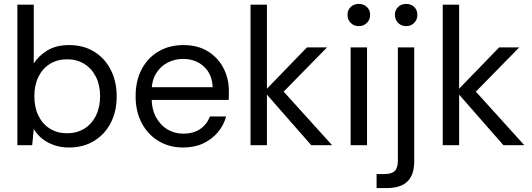

<svg xmlns="http://www.w3.org/2000/svg" viewBox="-20 -744 2724 984"><path d="M334 12Q292 12 257.5 0Q223 -12 196.5 -33Q170 -54 153 -83L145 0H69V-720H153V-419Q177 -457 222 -485Q267 -513 334 -513Q408 -513 463 -479Q518 -445 548 -385.5Q578 -326 578 -250Q578 -174 548 -115Q518 -56 462.5 -22Q407 12 334 12ZM324 -61Q374 -61 412 -84.5Q450 -108 471.5 -151Q493 -194 493 -251Q493 -308 471.5 -350.5Q450 -393 412 -416.5Q374 -440 324 -440Q274 -440 236 -416.5Q198 -393 177 -350.5Q156 -308 156 -251Q156 -194 177 -151Q198 -108 236 -84.5Q274 -61 324 -61Z M918 12Q848 12 793 -21Q738 -54 706.5 -113Q675 -172 675 -251Q675 -330 706 -389Q737 -448 792.5 -480.5Q848 -513 920 -513Q994 -513 1046 -480.5Q1098 -448 1125.5 -394.5Q1153 -341 1153 -278Q1153 -268 1153 -257Q1153 -246 1152 -232H738V-297H1070Q1067 -365 1024.5 -403.5Q982 -442 918 -442Q876 -442 839 -423Q802 -404 779.5 -367Q757 -330 757 -274V-246Q757 -184 780 -142.5Q803 -101 839.5 -80Q876 -59 918 -59Q971 -59 1005.5 -82.5Q1040 -106 1056 -147H1139Q1126 -101 1096 -65.5Q1066 -30 1021.5 -9Q977 12 918 12Z M1575 0 1334 -275 1553 -501H1656L1405 -245L1406 -305L1682 0ZM1264 0V-720H1348V0Z M1777 0V-501H1861V0ZM1819 -610Q1794 -610 1777.5 -626.5Q1761 -643 1761 -668Q1761 -693 1777.5 -708.5Q1794 -724 1819 -724Q1843 -724 1860 -708.5Q1877 -693 1877 -668Q1877 -643 1860 -626.5Q1843 -610 1819 -610Z M1910 220V148H1949Q1987 148 2003 132.5Q2019 117 2019 80V-501H2103V82Q2103 130 2087 160.5Q2071 191 2039.5 205.5Q2008 220 1962 220ZM2062 -610Q2037 -610 2020.5 -626.5Q2004 -643 2004 -668Q2004 -693 2020.5 -708.5Q2037 -724 2062 -724Q2086 -724 2102.5 -708.5Q2119 -693 2119 -668Q2119 -643 2102.5 -626.5Q2086 -610 2062 -610Z M2560 0 2319 -275 2538 -501H2641L2390 -245L2391 -305L2667 0ZM2249 0V-720H2333V0Z"/></svg>

Font: DM Sans 17pt
Style: Regular
Weight: 400
Version: Version 4.004;gftools[0.9.30]